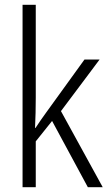

<svg xmlns="http://www.w3.org/2000/svg" viewBox="-20 -780 452 800"><path d="M129 -760H74V0H129V-191L197 -276L346 0H408L234 -317L395 -532H332L173 -312C158 -291 142 -269 128 -247H126C128 -289 129 -331 129 -373Z"/></svg>

Font: Noto Sans Display SemiCondensed Light
Style: Regular
Weight: 300
Width: 4
Designer: Monotype Design Team
Foundry: Monotype Imaging Inc.
Version: Version 1.900